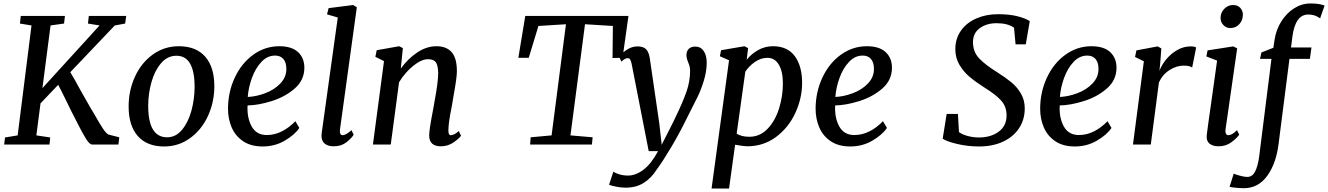

<svg xmlns="http://www.w3.org/2000/svg" viewBox="-20 -835 7671 1109"><path d="M447 -310Q482 -247 504 -210Q513 -194 522 -180Q558 -117 575 -91.5Q592 -66 606 -58L669 -42L664 0H512Q497 -1 477.5 -32Q458 -63 426 -126L415 -148Q392 -191 367 -244Q331 -318 316 -345L214 -238L190 -53L270 -41L266 0H4L9 -41L82 -53L162 -688L95 -699L100 -743H355L350 -699L272 -688L225 -326L555 -688L488 -699L493 -743H709L703 -699L643 -688L386 -418Q410 -379 447 -310Z M1218 -337Q1218 -246 1181.5 -166Q1145 -86 1078.5 -37.5Q1012 11 928 11Q829 11 776 -49Q723 -109 723 -220Q723 -312 759.5 -392Q796 -472 862.5 -520Q929 -568 1013 -568Q1112 -568 1165 -508Q1218 -448 1218 -337ZM836 -224Q836 -42 945 -42Q996 -42 1032 -86Q1068 -130 1086 -197Q1104 -264 1104 -333Q1104 -513 999 -513Q947 -513 910 -469.5Q873 -426 854.5 -359.5Q836 -293 836 -224Z M1497 11Q1429 11 1384 -19.5Q1339 -50 1318 -99.5Q1297 -149 1297 -206Q1297 -303 1336 -386.5Q1375 -470 1443 -519Q1511 -568 1593 -568Q1665 -568 1701.5 -534Q1738 -500 1738 -444Q1738 -372 1682 -323.5Q1626 -275 1549 -251Q1472 -227 1410 -226Q1406 -155 1433.5 -105Q1461 -55 1521 -55Q1566 -55 1608.5 -76.5Q1651 -98 1686 -135L1709 -96Q1683 -57 1625.5 -23Q1568 11 1497 11ZM1411 -275Q1459 -277 1511.5 -296.5Q1564 -316 1599 -352.5Q1634 -389 1634 -436Q1634 -474 1617 -494Q1600 -514 1569 -514Q1524 -514 1489.5 -477Q1455 -440 1435 -384.5Q1415 -329 1411 -275Z M1943 -78Q1943 -54 1959 -54Q1978 -54 2010 -83L2023 -57Q2009 -35 1980 -12.5Q1951 10 1907 10Q1875 10 1856 -5Q1837 -20 1837 -52Q1837 -58 1838.5 -70Q1840 -82 1841 -87L1931 -734L1869 -752L1878 -788L2020 -806L2041 -793L1944 -89Q1943 -85 1943 -78Z M2501 -568Q2558 -568 2588.5 -534Q2619 -500 2619 -423Q2619 -386 2600 -283L2594 -247L2589 -218Q2571 -131 2570 -86V-80Q2570 -54 2583 -54Q2603 -54 2630 -78L2643 -51Q2631 -34 2599 -12Q2567 10 2526 10Q2459 10 2459 -53Q2459 -84 2478 -183L2485 -220L2489 -244Q2511 -361 2511 -413Q2510 -459 2497 -476Q2484 -493 2452 -493Q2414 -493 2366.5 -454.5Q2319 -416 2285 -360L2237 0H2134L2198 -482L2148 -507L2156 -545L2286 -568L2307 -557L2295 -439Q2336 -496 2390 -532Q2444 -568 2501 -568Z M3610 -743 3576 -501 3518 -500 3520 -685 3359 -695 3275 -53 3403 -42 3399 0H3042L3045 -42L3166 -53L3249 -695L3090 -685L3034 -501H2974L3014 -743Z M3605 -499Q3590 -499 3569 -479L3556 -508Q3567 -524 3597.5 -545.5Q3628 -567 3662 -567Q3697 -567 3712.5 -550Q3728 -533 3733 -500L3788 -123L3802 1L3866 -125L3880 -154Q3924 -245 3945 -305Q3966 -365 3966 -426Q3966 -445 3961 -459Q3956 -473 3955 -475Q3945 -499 3945 -516Q3945 -540 3958.5 -553Q3972 -566 3996 -566Q4027 -566 4044.5 -540.5Q4062 -515 4062 -474Q4062 -424 4046 -371Q4030 -318 4010 -277Q3990 -236 3952 -162Q3908 -71 3858.5 12.5Q3809 96 3774 143Q3742 194 3698 221.5Q3654 249 3593 249Q3569 249 3540 243.5Q3511 238 3498 232L3523 156Q3534 165 3557 172Q3580 179 3608 179Q3652 179 3697 145Q3742 111 3781 38H3727L3628 -468Q3624 -486 3619 -492.5Q3614 -499 3605 -499Z M4445 -568Q4528 -568 4570.5 -511Q4613 -454 4613 -356Q4613 -268 4574 -183Q4535 -98 4462.5 -44Q4390 10 4296 10Q4278 10 4226 1L4191 254H4090L4191 -487L4138 -510L4145 -545L4280 -568L4301 -557L4293 -490Q4319 -523 4358.5 -545.5Q4398 -568 4445 -568ZM4308 -45Q4370 -45 4414 -91.5Q4458 -138 4480 -209Q4502 -280 4502 -353Q4502 -422 4478.5 -461.5Q4455 -501 4413 -501Q4374 -501 4340 -477Q4306 -453 4285 -421L4235 -63Q4263 -45 4308 -45Z M4891 11Q4823 11 4778 -19.5Q4733 -50 4712 -99.5Q4691 -149 4691 -206Q4691 -303 4730 -386.5Q4769 -470 4837 -519Q4905 -568 4987 -568Q5059 -568 5095.5 -534Q5132 -500 5132 -444Q5132 -372 5076 -323.5Q5020 -275 4943 -251Q4866 -227 4804 -226Q4800 -155 4827.5 -105Q4855 -55 4915 -55Q4960 -55 5002.5 -76.5Q5045 -98 5080 -135L5103 -96Q5077 -57 5019.5 -23Q4962 11 4891 11ZM4805 -275Q4853 -277 4905.5 -296.5Q4958 -316 4993 -352.5Q5028 -389 5028 -436Q5028 -474 5011 -494Q4994 -514 4963 -514Q4918 -514 4883.5 -477Q4849 -440 4829 -384.5Q4809 -329 4805 -275Z M5736 -701Q5679 -701 5639.5 -672.5Q5600 -644 5600 -592Q5600 -536 5635 -498.5Q5670 -461 5741 -417Q5790 -386 5822.5 -359Q5855 -332 5877 -294.5Q5899 -257 5899 -209Q5899 -145 5866.5 -95Q5834 -45 5774 -17Q5714 11 5635 11Q5568 11 5506.5 -4Q5445 -19 5425 -34L5448 -177H5513L5519 -72Q5538 -58 5569.5 -49.5Q5601 -41 5635 -41Q5703 -41 5748.5 -74.5Q5794 -108 5794 -168Q5794 -220 5762 -255Q5730 -290 5665 -330Q5615 -362 5580 -391.5Q5545 -421 5521.5 -461Q5498 -501 5498 -551Q5498 -612 5530.5 -658Q5563 -704 5619.5 -728.5Q5676 -753 5744 -753Q5811 -753 5857.5 -741Q5904 -729 5928 -713L5905 -579H5846L5837 -675Q5801 -701 5736 -701Z M6188 11Q6120 11 6075 -19.5Q6030 -50 6009 -99.5Q5988 -149 5988 -206Q5988 -303 6027 -386.5Q6066 -470 6134 -519Q6202 -568 6284 -568Q6356 -568 6392.5 -534Q6429 -500 6429 -444Q6429 -372 6373 -323.5Q6317 -275 6240 -251Q6163 -227 6101 -226Q6097 -155 6124.5 -105Q6152 -55 6212 -55Q6257 -55 6299.5 -76.5Q6342 -98 6377 -135L6400 -96Q6374 -57 6316.5 -23Q6259 11 6188 11ZM6102 -275Q6150 -277 6202.5 -296.5Q6255 -316 6290 -352.5Q6325 -389 6325 -436Q6325 -474 6308 -494Q6291 -514 6260 -514Q6215 -514 6180.5 -477Q6146 -440 6126 -384.5Q6106 -329 6102 -275Z M6857 -567Q6881 -567 6889 -560L6866 -445Q6851 -456 6817 -456Q6776 -456 6735.5 -430.5Q6695 -405 6674 -359L6627 0H6524L6587 -481L6536 -506L6544 -544L6667 -567L6688 -555L6681 -465L6677 -426Q6689 -459 6715.5 -491.5Q6742 -524 6779 -545.5Q6816 -567 6857 -567Z M7058 -79Q7058 -67 7062.5 -60.5Q7067 -54 7074 -54Q7085 -54 7096.5 -60.5Q7108 -67 7125 -83L7138 -57Q7123 -36 7092 -13Q7061 10 7019 10Q6984 10 6965.5 -6Q6947 -22 6950 -53Q6955 -97 6976 -242Q7004 -436 7010 -485L6948 -509L6955 -544L7103 -567L7126 -556L7059 -89ZM7030 -731Q7030 -762 7051.5 -784Q7073 -806 7102 -806Q7129 -806 7144 -789.5Q7159 -773 7159 -749Q7158 -717 7138 -695Q7118 -673 7086 -673Q7063 -673 7046.5 -690Q7030 -707 7030 -731Z M7550 -815Q7600 -815 7631 -803L7605 -729Q7574 -752 7536 -751Q7462 -751 7445 -624L7437 -561H7555L7546 -495H7428L7365 -3Q7351 109 7300 180Q7249 251 7167 252Q7143 252 7118.5 249.5Q7094 247 7082 244L7106 168Q7114 172 7140.5 179.5Q7167 187 7184 187Q7213 187 7229 157Q7245 127 7253 69L7324 -495H7258L7266 -532L7335 -559L7342 -606Q7351 -664 7381 -711.5Q7411 -759 7455 -787Q7499 -815 7550 -815Z"/></svg>

Font: Koeln Type Serif
Style: Italic
Weight: 400
Italic angle: -8°
Designer: Eben Sorkin
Foundry: Eben Sorkin
Version: Version 2.002